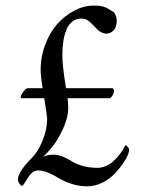

<svg xmlns="http://www.w3.org/2000/svg" viewBox="-20 -656 517 684"><path d="M55.2 -306.2Q50.8 -310.5 61 -326.2Q71.3 -341.8 78.1 -341.8H131.8Q126 -377.9 125 -398.9Q123.5 -448.2 139.6 -493.2Q155.8 -538.1 182.6 -568.8Q209.5 -599.6 244.1 -617.9Q278.8 -636.2 314 -636.2Q338.4 -636.2 352.1 -631.1Q365.7 -626 386.2 -611.8Q389.2 -608.9 392.6 -599.9Q396 -590.8 396 -584Q396 -559.1 384.5 -547.6Q373 -536.1 357.9 -536.1Q350.1 -536.1 342 -540.3Q334 -544.4 329.1 -548.8Q324.2 -553.2 316.2 -561.8Q308.1 -570.3 305.2 -573.2Q293.9 -583.5 287.1 -586.7Q280.3 -589.8 270 -589.8Q251.5 -589.8 237.8 -579.3Q224.1 -568.8 216.6 -550Q209 -531.2 205.6 -508.8Q202.1 -486.3 202.1 -459Q202.1 -420.9 215.3 -341.8H380.9Q388.2 -336.4 386.2 -328.6Q384.3 -320.8 380.1 -314.7Q376 -308.6 372.1 -306.2H220.7Q223.1 -287.6 223.1 -272Q223.1 -237.8 205.1 -198.5Q187 -159.2 168.5 -135.7Q149.9 -112.3 133.8 -97.2Q149.9 -105 168.9 -105Q187 -105 204.6 -97.7Q222.2 -90.3 235.4 -81.5Q248.5 -72.8 272.9 -65.4Q297.4 -58.1 327.1 -58.1Q342.8 -58.1 357.9 -64.9Q373 -71.8 383.5 -81.3Q394 -90.8 403.8 -103Q413.6 -115.2 418.5 -123.5Q423.3 -131.8 426.8 -139.2Q427.2 -139.2 430.4 -137Q433.6 -134.8 436.8 -130.6Q439.9 -126.5 439.9 -123Q439.9 -116.7 437 -107.9Q432.1 -94.2 419.9 -75.9Q407.7 -57.6 389.4 -38.1Q371.1 -18.6 344.7 -5.4Q318.4 7.8 291 7.8Q262.2 7.8 235.1 -1Q208 -9.8 190.9 -20.5Q173.8 -31.2 153.6 -40Q133.3 -48.8 116.2 -48.8Q102.5 -48.8 92.8 -39.3Q83 -29.8 74.2 -14.6Q65.4 0.5 60.1 5.9Q54.2 5.9 49.1 -1.7Q43.9 -9.3 43.9 -16.1Q43.9 -43.9 94.2 -94.2Q115.7 -115.7 131.8 -155.5Q147.9 -195.3 147.9 -231Q147.9 -241.7 137.7 -306.2Z"/></svg>

Font: Crimson
Style: Roman
Weight: 400
Version: Version 0.8